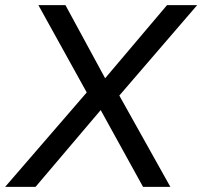

<svg xmlns="http://www.w3.org/2000/svg" viewBox="-47 -725 785 745"><path d="M-27 0 304 -383 303 -342 102 -705H207L366 -412H353L601 -705H718L402 -338L401 -381L614 0H508L337 -310H354L91 0Z"/></svg>

Font: Nunito Sans 10pt Medium
Style: Italic
Weight: 500
Italic angle: -9°
Designer: Vernon Adams
Foundry: Vernon Adams
Version: Version 3.101;gftools[0.9.27]